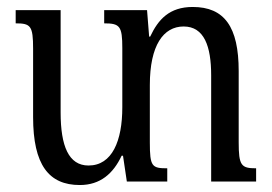

<svg xmlns="http://www.w3.org/2000/svg" viewBox="-20 -521 780 551"><path d="M665 -113V-317C665 -444 624 -501 533 -501C466 -501 434 -465 411 -416H408L402 -492H279V-454C324 -454 331 -446 331 -383V-213C331 -117 302 -46 234 -46C177 -46 154 -102 154 -198V-492H25V-454C68 -454 75 -447 75 -381V-185C75 -48 120 10 209 10C268 10 305 -23 329 -74H333L344 0H460V-38C416 -38 410 -43 410 -112V-277C410 -391 449 -445 507 -445C566 -445 586 -388 586 -305V0H715V-38C672 -38 665 -46 665 -113Z"/></svg>

Font: Noto Serif Armenian ExtraCondensed Medium
Style: Regular
Weight: 500
Width: 2
Designer: Monotype Design Team
Foundry: Monotype Imaging Inc.
Version: Version 2.008